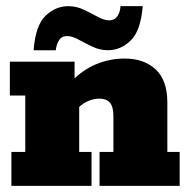

<svg xmlns="http://www.w3.org/2000/svg" viewBox="-20 -603 616 623"><path d="M17 0V-110H62V-293H12V-403H222V-336L208 -335Q247 -376 291.5 -394.5Q336 -413 385 -413Q447 -413 485 -378Q523 -343 523 -270V-110H563V0H303V-110H348V-225Q348 -257 336.5 -270Q325 -283 302 -283Q282 -283 261.5 -273Q241 -263 228 -246L237 -283V-110H277V0ZM330 -440Q304 -440 280 -451.5Q256 -463 235 -474.5Q214 -486 198 -486Q180 -486 171.5 -472.5Q163 -459 161 -440H89Q95 -520 127.5 -551.5Q160 -583 202 -583Q228 -583 252 -571.5Q276 -560 297 -548.5Q318 -537 334 -537Q352 -537 361 -550.5Q370 -564 371 -583H443Q437 -504 404.5 -472Q372 -440 330 -440Z"/></svg>

Font: Rokkitt SemiBold Black
Style: Regular
Weight: 900
Version: Version 3.103